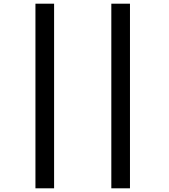

<svg xmlns="http://www.w3.org/2000/svg" viewBox="-20 -783 914 1040"><path d="M684 237V-763H583V237ZM273 237V-763H172V237Z"/></svg>

Font: Noto Sans UI SemiCondensed
Style: Bold Italic
Weight: 700
Width: 4
Designer: Monotype Design Team
Foundry: Monotype Imaging Inc.
Version: 1.001